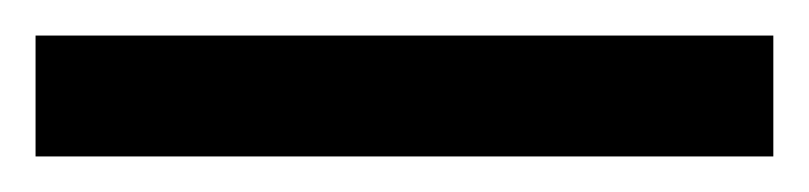

<svg xmlns="http://www.w3.org/2000/svg" viewBox="-22 70 455 108"><path d="M-2 90H413V158H-2Z"/></svg>

Font: umalayalam05
Style: Book
Weight: 400
Designer: Jelle Bosma - Monotype Design Team
Foundry: Monotype Imaging Inc.
Version: Version 2.003